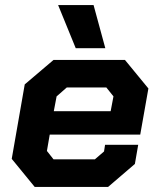

<svg xmlns="http://www.w3.org/2000/svg" viewBox="-20 -733 623 753"><path d="M26 -110 77 -402 190 -498H470L562 -386L530 -205H175L164 -141L190 -108H352L388 -139L392 -165H522L509 -90L404 0H116ZM414 -297 425 -355 397 -390H242L202 -355L191 -297ZM208 -713H347L393 -544H277Z"/></svg>

Font: Chakra Petch
Style: Bold Italic
Weight: 700
Italic angle: -10°
Designer: Katatrad Aksorn Co.,Ltd.
Foundry: Cadson Demak Co.,Ltd.
Version: Version 1.000; ttfautohint (v1.6)